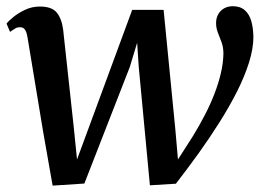

<svg xmlns="http://www.w3.org/2000/svg" viewBox="-22 -572 822 602"><path d="M143 10 113.5 -157.5 64.5 -453.5Q61.5 -472 56.2 -479.2Q51 -486.5 42 -486.5Q32 -487 24.8 -482.2Q17.5 -477.5 9.5 -472L-1.5 -498Q4.5 -506 19.8 -518.5Q35 -531 56.5 -541.2Q78 -551.5 103 -551.5Q140.5 -551.5 156 -532.5Q171.5 -513.5 176 -479L209 -175.5L219.5 -72L259 -179L392.5 -541H491L527.5 -169L536 -72L584 -147Q603.5 -179 620.5 -211.8Q637.5 -244.5 650.2 -277.5Q663 -310.5 670.5 -342.5Q678 -374.5 678.5 -404Q678.5 -423.5 672.8 -439.2Q667 -455 661.2 -469.5Q655.5 -484 655.5 -499.5Q655.5 -523 670.2 -537.8Q685 -552.5 708 -552.5Q731.5 -552.5 745.8 -539.8Q760 -527 766 -505.5Q772 -484 772.5 -456.5Q772.5 -420 759 -376.8Q745.5 -333.5 721.8 -286.2Q698 -239 667 -189.8Q636 -140.5 600.8 -91.5Q565.5 -42.5 529.5 4L448 9L413 -362.5L408 -438L385 -362L242.5 3.5Z"/></svg>

Font: Merriweather 60pt Medium
Style: Italic
Weight: 500
Italic angle: -7.8°
Version: Version 2.101